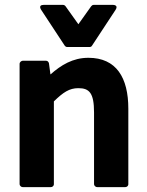

<svg xmlns="http://www.w3.org/2000/svg" viewBox="-20 -752 600 784"><path d="M60 0C60 5 65 12 73 12H188C193 12 200 8 200 0V-338C238 -375 263 -392 300 -392C345 -392 364 -372 364 -293V0C364 5 369 12 377 12H492C497 12 504 8 504 0V-308C504 -435 455 -516 341 -516C277 -516 229 -486 186 -448L180 -493C179 -498 175 -504 168 -504H73C68 -504 60 -499 60 -491ZM244 -566C246 -563 250 -560 254 -560H346C350 -560 354 -562 356 -566L452 -712C465 -732 442 -732 442 -732H362C358 -732 354 -729 352 -726L300 -653L248 -726C246 -729 242 -732 238 -732H158C134 -732 148 -712 148 -712Z"/></svg>

Font: Falling Sky
Style: Bd
Weight: 700
Designer: Paul D. Hunt
Foundry: Adobe Systems Incorporated
Version: Version 1.02